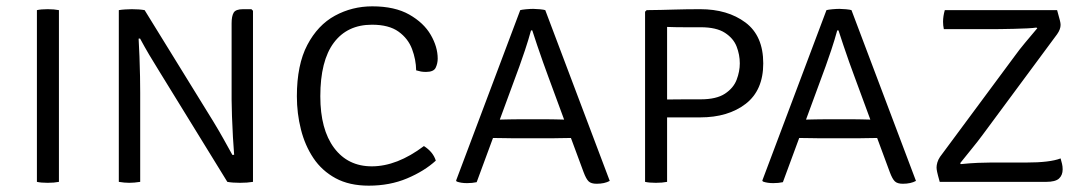

<svg xmlns="http://www.w3.org/2000/svg" viewBox="-20 -574 3418 606"><path d="M96.5 -542Q109.5 -545 130.5 -545Q151 -545 166 -542V0Q151 3 130.5 3Q109.5 3 96.5 0Z M483 -348.5Q466 -375.5 451 -401Q436 -426.5 422 -452.5L417.5 -452Q419 -428 420.2 -395.5Q421.5 -363 422 -332.2Q422.5 -301.5 422.5 -282V0Q403.5 3 388 3Q372.5 3 355 0V-542Q363.5 -543.5 375 -544.2Q386.5 -545 396 -545Q420 -545 436.5 -542L653 -191Q669.5 -164 684.5 -137.2Q699.5 -110.5 713.5 -85L719 -85.5Q717 -108.5 715.2 -141.5Q713.5 -174.5 712.2 -206.8Q711 -239 711 -259V-500.5Q711 -523 717.5 -534Q724 -545 747 -545H773.5L778.5 -540V0Q761 3 737.5 3Q713.5 3 697.5 0Z M1293.5 -352Q1293 -386 1280.5 -419.2Q1268 -452.5 1237.8 -474.2Q1207.5 -496 1154 -496Q1076 -496 1033.5 -439Q991 -382 991 -270Q991 -165.5 1034.5 -107.2Q1078 -49 1153.5 -49Q1233 -49 1318 -113Q1347 -94.5 1355.5 -67Q1319.5 -34 1265 -11Q1210.5 12 1144 12Q1082.5 12 1039.2 -11.5Q996 -35 969.2 -75Q942.5 -115 929.8 -165.5Q917 -216 917 -270Q917 -369.5 950 -432.2Q983 -495 1037.2 -524.5Q1091.5 -554 1155 -554Q1226 -554 1271.8 -528Q1317.5 -502 1339.5 -464Q1361.5 -426 1361.5 -389Q1361.5 -374 1355.2 -360.5Q1349 -347 1324.5 -347Q1315.5 -347 1308.8 -348.2Q1302 -349.5 1293.5 -352Z M1603.5 -137.5Q1600.5 -137.5 1587.2 -137.8Q1574 -138 1558.8 -138.2Q1543.5 -138.5 1536 -138.5L1484.5 1Q1471 4 1454 4Q1435 4 1421.5 -1L1419.5 -4L1622 -542Q1627 -543.5 1640.5 -544.8Q1654 -546 1663 -546Q1671 -546 1684 -544.8Q1697 -543.5 1701 -542L1904.5 -3Q1888 6 1863 6Q1846 6 1838 -1.5Q1830 -9 1822 -30.5L1782 -138.5Q1775.5 -138.5 1761.5 -138.2Q1747.5 -138 1735 -137.8Q1722.5 -137.5 1720 -137.5ZM1619.5 -365 1557.5 -196.5Q1568 -197 1588.5 -197.2Q1609 -197.5 1613 -197.5H1711.5Q1715 -197.5 1732.8 -197.2Q1750.5 -197 1760.5 -196.5L1710 -333.5Q1703 -352 1693.8 -378.2Q1684.5 -404.5 1675.5 -431Q1666.5 -457.5 1660 -478H1656Q1648 -448.5 1637 -415.5Q1626 -382.5 1619.5 -365Z M2389 -374Q2389 -289 2333.5 -246.2Q2278 -203.5 2190 -203.5H2085.5V0Q2070.5 3 2050 3Q2029 3 2016 0V-537L2021 -542Q2069 -542.5 2108 -543.8Q2147 -545 2190 -545Q2276.5 -545 2332.8 -503Q2389 -461 2389 -374ZM2085.5 -489V-260Q2112 -260.5 2143.2 -260.5Q2174.5 -260.5 2191.5 -260.5Q2241 -260.5 2268 -278.2Q2295 -296 2305 -322.2Q2315 -348.5 2315 -374Q2315 -401 2305 -427Q2295 -453 2268 -470.5Q2241 -488 2191.5 -488Q2169.5 -488 2140 -488Q2110.5 -488 2085.5 -489Z M2570 -137.5Q2567 -137.5 2553.8 -137.8Q2540.5 -138 2525.2 -138.2Q2510 -138.5 2502.5 -138.5L2451 1Q2437.5 4 2420.5 4Q2401.5 4 2388 -1L2386 -4L2588.5 -542Q2593.5 -543.5 2607 -544.8Q2620.5 -546 2629.5 -546Q2637.5 -546 2650.5 -544.8Q2663.5 -543.5 2667.5 -542L2871 -3Q2854.5 6 2829.5 6Q2812.5 6 2804.5 -1.5Q2796.5 -9 2788.5 -30.5L2748.5 -138.5Q2742 -138.5 2728 -138.2Q2714 -138 2701.5 -137.8Q2689 -137.5 2686.5 -137.5ZM2586 -365 2524 -196.5Q2534.5 -197 2555 -197.2Q2575.5 -197.5 2579.5 -197.5H2678Q2681.5 -197.5 2699.2 -197.2Q2717 -197 2727 -196.5L2676.5 -333.5Q2669.5 -352 2660.2 -378.2Q2651 -404.5 2642 -431Q2633 -457.5 2626.5 -478H2622.5Q2614.5 -448.5 2603.5 -415.5Q2592.5 -382.5 2586 -365Z M3183 -397.5Q3197 -417 3215.2 -438.8Q3233.5 -460.5 3254 -485L3251 -487Q3242.5 -485.5 3222.8 -484.5Q3203 -483.5 3180 -483Q3157 -482.5 3137.5 -482.2Q3118 -482 3110 -482H2959Q2956.5 -493.5 2956.5 -505.5Q2956.5 -522.5 2962 -542H3316.5Q3323 -519 3325.2 -510Q3327.5 -501 3327.5 -495.5Q3327.5 -481.5 3316.5 -466L3081.5 -148.5Q3066.5 -128 3047.2 -104.5Q3028 -81 3010.5 -59L3012.5 -56Q3042 -59 3066 -60Q3090 -61 3107 -61H3219Q3294 -61 3327.5 -74Q3330 -65 3332 -57Q3334 -49 3334 -39.5Q3334 -21 3322.5 -10.5Q3311 0 3282 0H2946Q2939.5 -23 2937.8 -31.5Q2936 -40 2936 -45.5Q2936 -52.5 2938.5 -61.2Q2941 -70 2947 -79Z"/></svg>

Font: Signika Negative SC Light
Style: Regular
Weight: 300
Designer: Anna Giedryś
Foundry: Anna Giedryś
Version: Version 2.000; ttfautohint (v1.8.3) -l 8 -r 50 -G 200 -x 9 -